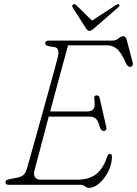

<svg xmlns="http://www.w3.org/2000/svg" viewBox="-20 -897 665 932"><path d="M371.5 0H21.5Q6.5 0 6.5 -13Q6.5 -23.5 24.5 -27L61.5 -34Q79.5 -37.5 91 -45.5Q102.5 -53.5 108.5 -72Q111.5 -81.5 122.5 -120.2Q133.5 -159 149.2 -215.2Q165 -271.5 182.5 -334.5Q200 -397.5 216.2 -456.5Q232.5 -515.5 244.8 -560.2Q257 -605 261.5 -623Q265.5 -639.5 262 -652.8Q258.5 -666 246.5 -668L216.5 -673Q199.5 -676 199.5 -687Q199.5 -700 217.5 -700H526.5Q543 -700 555.2 -710.5Q567.5 -721 578.5 -721Q591 -721 595.5 -702L623.5 -596Q626.5 -584 622.5 -578Q618.5 -572 611.5 -572Q599 -572 589.5 -594Q567 -645 546.2 -661Q525.5 -677 500.5 -677H310.5Q301 -643.5 287 -591.8Q273 -540 256.5 -478.8Q240 -417.5 223.5 -356H403.5Q426 -356 434.5 -368.8Q443 -381.5 437.5 -419Q436 -434 448.5 -434Q456 -434 459.5 -430.2Q463 -426.5 463.5 -422L495.5 -282Q498 -271.5 494 -266.2Q490 -261 484.5 -261Q471 -261 465.5 -278Q456 -312 444.8 -321.5Q433.5 -331 412.5 -331H216.5Q199.5 -267 184.8 -211Q170 -155 160 -117.2Q150 -79.5 147.5 -70Q141.5 -49 150 -37Q158.5 -25 175.5 -25H358.5Q410.5 -25 445.5 -50.8Q480.5 -76.5 501.5 -140Q505 -150 513.5 -150Q523.5 -150 523.5 -137Q523.5 -102 506.5 -67Q489.5 -32 463.5 -8.5Q437.5 15 410.5 15Q401 15 393 7.5Q385 0 371.5 0ZM435.5 -758.5Q422.5 -747 414.5 -747Q405.5 -747 398 -758.5L332.5 -861.5Q327.5 -870.5 335.5 -875.5Q342 -879 349 -873L426.5 -797L543.5 -873Q553.5 -879 558 -875.5Q564 -870.5 554 -861.5Z"/></svg>

Font: Fraunces 9pt S100 Thin
Style: Italic
Weight: 100
Italic angle: -16°
Version: Version 1.000; ttfautohint (v1.8.3)